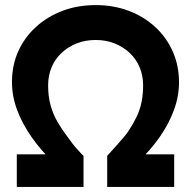

<svg xmlns="http://www.w3.org/2000/svg" viewBox="-20 -734 750 754"><path d="M46 0V-128H228L190 -96Q141 -143 104.5 -195Q68 -247 47.5 -301.5Q27 -356 27 -412Q27 -477 51.5 -532Q76 -587 121 -628Q166 -669 225.5 -691.5Q285 -714 356 -714Q426 -714 485.5 -691.5Q545 -669 589.5 -628Q634 -587 658.5 -531.5Q683 -476 683 -411Q683 -356 663 -301.5Q643 -247 606.5 -195Q570 -143 521 -97L487 -128H664V0H401V-122Q421 -144 438 -163Q455 -182 468 -197.5Q481 -213 488 -225Q505 -251 517.5 -277.5Q530 -304 536 -334Q542 -364 542 -399Q542 -437 528.5 -469.5Q515 -502 489.5 -526Q464 -550 430 -563.5Q396 -577 356 -577Q315 -577 281 -563.5Q247 -550 221.5 -526Q196 -502 182.5 -469.5Q169 -437 169 -399Q169 -356 178.5 -321Q188 -286 206 -255Q224 -224 247 -194Q257 -180 265.5 -169Q274 -158 282.5 -149Q291 -140 297 -133Q303 -126 308 -122V0Z"/></svg>

Font: Mach SemiBold
Style: Regular
Weight: 600
Version: Version 1.002